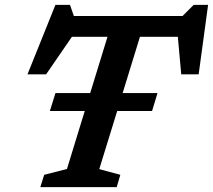

<svg xmlns="http://www.w3.org/2000/svg" viewBox="-20 -773 880 793"><path d="M186 -314.5 209 -388.5H352.5L424 -621H277L170.5 -466H93.5L209 -753H269L285 -707H734L780 -753H839.5L800.5 -466H728.5L714.5 -621H558L486.5 -388.5H630.5L608 -314.5H464L390 -74.5L477 -51L462 0H146.5L162.5 -51L256.5 -75L330 -314.5Z"/></svg>

Font: Newsreader 6pt Medium
Style: Italic
Weight: 500
Italic angle: -17°
Designer: Hugues Gentile
Foundry: Production Type
Version: Version 1.003; ttfautohint (v1.8.3)